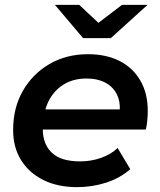

<svg xmlns="http://www.w3.org/2000/svg" viewBox="-20 -763 659 790"><path d="M297 7Q217 7 158 -22.5Q99 -52 66.5 -104.5Q34 -157 34 -228Q34 -319 74 -389Q114 -459 183.5 -499.5Q253 -540 342 -540Q417 -540 472 -512Q527 -484 557.5 -431.5Q588 -379 588 -306Q588 -287 586 -267Q584 -247 580 -230H156Q157 -168 194 -134Q231 -99 310 -99Q355 -99 396 -113.5Q437 -128 464 -154L516 -67Q474 -30 416.5 -11.5Q359 7 297 7ZM167 -313H473Q474 -346 463 -370Q448 -404 415 -422Q382 -440 336 -440Q281 -440 240.5 -414.5Q200 -389 178 -343Q171 -328 167 -313ZM322 -606 206 -743H306L385 -669L482 -743H587L436 -606Z"/></svg>

Font: Montserrat Thin SemiBold
Style: Italic
Weight: 600
Italic angle: -11.3°
Version: Version 9.000